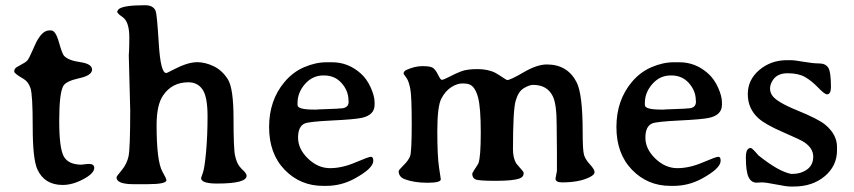

<svg xmlns="http://www.w3.org/2000/svg" viewBox="-20 -696 3224 725"><path d="M315.4 -77.1Q335.9 -77.1 335.9 -62Q335.9 -41.5 294.9 -19.5Q253.9 2.4 216.8 2.4Q147.9 2.4 121.1 -56.6Q103.5 -95.2 103.5 -217.3Q103.5 -339.4 95 -363.8Q86.4 -388.2 68.4 -398.4Q33.7 -418.5 33.7 -425.8Q33.7 -436.5 43 -442.4Q52.2 -448.2 64.7 -454.6Q77.1 -460.9 83 -467.3Q88.9 -473.6 100.8 -501.2Q112.8 -528.8 116.2 -535.2Q139.6 -581.1 166 -581.1H172.9Q189.9 -581.1 202.4 -536.9Q214.8 -492.7 221.7 -485.4Q237.8 -467.8 282.7 -461.4Q327.6 -455.1 327.6 -433.1Q327.6 -411.1 278.3 -400.4Q229 -389.6 218.8 -371.1Q203.6 -343.8 203.6 -239.5Q203.6 -135.3 221.2 -104.7Q238.8 -74.2 288.1 -74.2Q310.1 -77.1 315.4 -77.1Z M468.3 -554.7Q468.3 -615.2 441.9 -632.3Q422.4 -645.5 422.4 -652.3L427.2 -660.6Q443.8 -676.3 527.8 -676.3Q559.1 -676.3 567.9 -654.3Q572.8 -641.6 579.6 -531Q586.4 -420.4 607.4 -420.4Q610.4 -419.9 631.8 -431.6Q688 -460.9 721.2 -460.9L722.2 -461.4Q754.9 -461.4 787.1 -445.8Q819.3 -430.2 840.6 -396.2Q861.8 -362.3 861.8 -248Q861.8 -133.8 867.7 -107.9Q873.5 -82 883.8 -68.4L892.1 -58.6L901.4 -49.8Q911.1 -39.1 911.1 -32.2Q911.1 -2.9 799.3 -2.9Q739.3 -2.9 739.3 -23.9Q739.3 -25.4 745.8 -42.7Q752.4 -60.1 758.1 -121.8Q763.7 -183.6 763.7 -257.1Q763.7 -330.6 744.9 -357.9Q726.1 -385.3 691.4 -385.3Q629.4 -385.3 595.7 -335.4Q571.3 -299.8 571.3 -222.7Q571.3 -87.4 593.3 -47.9Q608.4 -21.5 608.4 -15.6Q608.4 -0.5 536.6 -0.5H484.4Q419.9 -0.5 419.9 -26.4Q419.9 -29.8 439.5 -53.2Q459 -76.7 465.3 -105.5Q471.7 -134.3 471.7 -279.8L466.3 -487.3L467.3 -503.4Q468.3 -524.4 468.3 -554.7Z M1296.4 -311.5V-314.5L1295.9 -316.9Q1295.9 -352.5 1270.3 -381.8Q1244.6 -411.1 1203.6 -411.1H1200.7Q1160.2 -411.1 1131.8 -378.9Q1103.5 -346.7 1103.5 -307.1V-299.3Q1103.5 -282.2 1165 -282.2H1176.3L1179.2 -282.7L1252.9 -285.6L1264.2 -286.6Q1296.4 -286.6 1296.4 -311.5ZM1210.9 5.9H1200.2Q1113.8 5.9 1054.9 -54.9Q996.1 -115.7 996.1 -216.3Q996.1 -316.9 1054.2 -386.2Q1085.4 -423.8 1128.7 -442.4Q1171.9 -460.9 1212.9 -460.9H1233.9Q1294.9 -460.9 1342.3 -418.5Q1365.7 -397.5 1380.1 -365Q1394.5 -332.5 1394.5 -309.6V-300.3Q1394.5 -261.7 1346.2 -251Q1319.3 -245.1 1233.6 -241Q1147.9 -236.8 1131.3 -230Q1105.5 -219.2 1105.5 -176.3Q1105.5 -133.3 1143.1 -97.2Q1180.7 -61 1226.1 -61Q1271.5 -61 1321.8 -82.5Q1372.1 -104 1380.9 -104Q1389.6 -104 1389.6 -88.9Q1389.6 -60.1 1318.8 -21.5Q1268.6 5.9 1210.9 5.9Z M1993.2 -375.5Q1979 -375.5 1958 -363Q1937 -350.6 1927 -314.9Q1917 -279.3 1917 -132.8Q1917 -99.1 1929.2 -79.1L1939.5 -66.9Q1957.5 -47.4 1957.5 -43Q1957.5 -27.3 1940.4 -21.5Q1915.5 -13.2 1851.6 -13.2Q1787.6 -13.2 1775.4 -18.6Q1763.2 -23.9 1763.2 -41L1770 -53.2Q1785.2 -75.7 1786.6 -79.6Q1795.4 -103 1795.4 -195.8Q1795.4 -288.6 1785.4 -327.1Q1775.4 -365.7 1755.4 -376Q1746.1 -380.9 1726.1 -380.9Q1706.1 -380.9 1684.1 -366.9Q1662.1 -353 1646.7 -324Q1631.3 -294.9 1631.3 -200.4Q1631.3 -106 1637.9 -63.2Q1644.5 -20.5 1644.5 -19Q1644.5 -5.9 1594 -5.9Q1543.5 -5.9 1507.8 -19.5Q1485.4 -28.3 1485.4 -49.8Q1485.4 -53.7 1503.7 -71.8Q1522 -89.8 1528.3 -105.7Q1534.7 -121.6 1534.7 -227.8Q1534.7 -334 1529.1 -361.6Q1523.4 -389.2 1516.1 -399.9L1503.9 -417.5Q1503.9 -427.2 1515.1 -432.1Q1546.4 -446.3 1575.2 -446.3Q1604 -446.3 1614 -440.2Q1624 -434.1 1633.8 -414.3Q1643.6 -394.5 1647.9 -394.5Q1654.8 -394.5 1677 -406.2Q1699.2 -418 1721.2 -426.5Q1743.2 -435.1 1783.2 -435.1Q1823.2 -435.1 1851.6 -420.4L1867.7 -410.6Q1893.1 -393.6 1895 -393.6Q1906.7 -393.6 1957.3 -423.1Q2007.8 -452.6 2044.9 -452.6Q2122.6 -452.6 2157.2 -385.7Q2180.2 -341.3 2180.2 -196.8Q2180.2 -128.4 2185.3 -111.1Q2190.4 -93.8 2207.8 -75Q2225.1 -56.2 2225.1 -46.1Q2225.1 -36.1 2206.5 -26.9Q2167.5 -7.3 2102.5 -7.3Q2077.6 -7.3 2077.6 -21.5Q2082.5 -46.9 2083 -50.8V-120.6L2082 -224.1Q2082 -301.8 2067.9 -331.5Q2046.9 -375.5 1993.2 -375.5Z M2607.9 -311.5V-314.5L2607.4 -316.9Q2607.4 -352.5 2581.8 -381.8Q2556.2 -411.1 2515.1 -411.1H2512.2Q2471.7 -411.1 2443.4 -378.9Q2415 -346.7 2415 -307.1V-299.3Q2415 -282.2 2476.6 -282.2H2487.8L2490.7 -282.7L2564.5 -285.6L2575.7 -286.6Q2607.9 -286.6 2607.9 -311.5ZM2522.5 5.9H2511.7Q2425.3 5.9 2366.5 -54.9Q2307.6 -115.7 2307.6 -216.3Q2307.6 -316.9 2365.7 -386.2Q2397 -423.8 2440.2 -442.4Q2483.4 -460.9 2524.4 -460.9H2545.4Q2606.4 -460.9 2653.8 -418.5Q2677.2 -397.5 2691.7 -365Q2706.1 -332.5 2706.1 -309.6V-300.3Q2706.1 -261.7 2657.7 -251Q2630.9 -245.1 2545.2 -241Q2459.5 -236.8 2442.9 -230Q2417 -219.2 2417 -176.3Q2417 -133.3 2454.6 -97.2Q2492.2 -61 2537.6 -61Q2583 -61 2633.3 -82.5Q2683.6 -104 2692.4 -104Q2701.2 -104 2701.2 -88.9Q2701.2 -60.1 2630.4 -21.5Q2580.1 5.9 2522.5 5.9Z M2796.4 -102.5Q2796.4 -137.2 2814.9 -137.2Q2820.3 -137.2 2843.8 -109.4Q2920.9 -47.4 2968.8 -39.1Q3003.9 -39.1 3027.3 -55.9Q3050.8 -72.8 3050.8 -104.5Q3050.8 -136.2 3016.6 -159.2Q3002.4 -168.5 2935.5 -197.5Q2868.7 -226.6 2843.3 -250Q2803.7 -286.1 2803.7 -340.6Q2803.7 -395 2847.4 -431.9Q2891.1 -468.8 2952.1 -468.8H2965.3Q2980.5 -468.8 3015.1 -462.6Q3049.8 -456.5 3073.2 -456.5Q3096.7 -456.5 3107.2 -440.9Q3117.7 -425.3 3117.7 -367.7Q3117.7 -339.8 3102.5 -339.8Q3093.8 -339.8 3069.1 -365.5Q3044.4 -391.1 3019.5 -405.3Q2994.6 -419.4 2953.9 -419.4Q2913.1 -419.4 2896.5 -390.6Q2887.7 -375.5 2887.7 -361.8Q2887.7 -348.6 2895 -336.9Q2910.6 -311.5 2990.5 -279.1Q3070.3 -246.6 3096.2 -225.1Q3140.6 -188 3140.6 -141.1V-128.4Q3140.6 -69.8 3094.5 -30.8Q3048.3 8.3 2977.5 8.3H2964.4Q2949.7 8.3 2910.6 0.5Q2871.6 -7.3 2856.4 -7.3L2836.9 -6.3Q2816.4 -6.3 2806.4 -27.6Q2796.4 -48.8 2796.4 -102.5Z"/></svg>

Font: Averia Serif
Style: Regular
Weight: 500
Version: Version 1.0